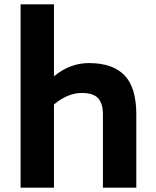

<svg xmlns="http://www.w3.org/2000/svg" viewBox="-20 -866 719 886"><path d="M609 -338V0H455V-338Q455 -388 433 -412.5Q411 -437 357 -437Q293 -437 229 -384V0H75V-846H229V-514Q303 -575 390 -575Q500 -575 554.5 -518.5Q609 -462 609 -338Z"/></svg>

Font: Biryani ExtraBold
Style: Regular
Weight: 800
Designer: Dan Reynolds and Mathieu Reguer
Foundry: Dan Reynolds and Mathieu Reguer
Version: Version 1.004; ttfautohint (v1.1) -l 5 -r 5 -G 72 -x 0 -D la